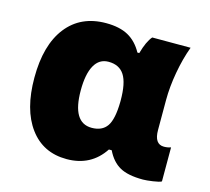

<svg xmlns="http://www.w3.org/2000/svg" viewBox="-87 -663 846 774"><g transform="rotate(15 336.0 -275.5)"><path d="M252 9.8Q153.3 9.8 97.7 -65.7Q42 -141.1 42 -273.9Q42 -410.6 100.8 -485.8Q159.7 -561 265.1 -561Q321.8 -561 357.9 -541Q394 -521 417 -479H424.8Q439 -530.3 459 -553.2H619.1Q600.1 -502 589.1 -440.4Q578.1 -378.9 578.1 -324.2V-199.2Q578.1 -140.1 618.2 -140.1Q633.8 -140.1 647 -145V-2.9Q639.2 2 612.1 5.9Q585 9.8 570.8 9.8Q507.8 9.8 473.9 -9.3Q439.9 -28.3 418.9 -71.8H407.2Q353.5 9.8 252 9.8ZM316.9 -138.2Q360.4 -138.2 380.6 -167.2Q400.9 -196.3 401.9 -270V-274.9Q401.9 -347.7 380.9 -380.4Q359.9 -413.1 314.9 -413.1Q275.9 -413.1 255.9 -377Q235.8 -340.8 235.8 -272.9Q235.8 -138.2 316.9 -138.2Z"/></g></svg>

Font: Open Sans ExtBd
Style: Bold
Weight: 800
Foundry: Ascender Corporation
Version: Version 1.10